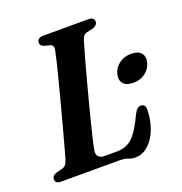

<svg xmlns="http://www.w3.org/2000/svg" viewBox="-129 -812 889 938"><g transform="rotate(-20 316.0 -343.0)"><path d="M339 0H36Q18.5 0 12 -6.5Q5.5 -13 6 -23Q6.5 -42 32 -50L58.5 -56.5Q73 -60 80.2 -69.2Q87.5 -78.5 93.5 -98Q99.5 -119.5 110.8 -160.5Q122 -201.5 136 -253.2Q150 -305 164.5 -360.2Q179 -415.5 192.2 -466.5Q205.5 -517.5 215 -557Q224.5 -596.5 228 -615.5Q232.5 -638.5 214 -644L185 -651.5Q164.5 -658.5 164.5 -674Q164.5 -700 199.5 -700H431.5Q448.5 -700 455 -693.5Q461.5 -687 461.5 -677.5Q461.5 -667 454.2 -660.2Q447 -653.5 437 -650L405.5 -643Q394 -640.5 387.2 -632.8Q380.5 -625 375 -608Q365 -575 349.8 -520Q334.5 -465 317.5 -400.8Q300.5 -336.5 284.5 -274.8Q268.5 -213 257 -165.5Q245.5 -118 241.5 -97Q235.5 -68.5 245.8 -56.8Q256 -45 279 -45H343.5Q391.5 -45 424 -76.2Q456.5 -107.5 492.5 -185.5Q508 -216 527.5 -216Q552 -216 551.5 -185.5Q550 -127.5 531.5 -82.5Q513 -37.5 483.2 -12Q453.5 13.5 417.5 13.5Q398.5 13.5 383 6.8Q367.5 0 339 0ZM533 -333Q497 -333 481 -351.8Q465 -370.5 473.5 -401.5Q482 -432.5 508 -451.2Q534 -470 570 -470Q606 -470 621.5 -451.2Q637 -432.5 629 -401.5Q620.5 -371 594.8 -352Q569 -333 533 -333Z"/></g></svg>

Font: Fraunces 9pt SemiBold
Style: Italic
Weight: 600
Italic angle: -16°
Version: Version 1.000;[b76b70a41]